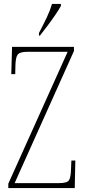

<svg xmlns="http://www.w3.org/2000/svg" viewBox="-20 -951 431 971"><path d="M22 0V-22L322 -689H119Q80 -689 69.5 -675Q59 -661 58 -620L57 -576H37L41 -714H354V-693L54 -25H280Q319 -25 328.5 -39Q338 -53 339 -93L341 -139H361L358 0ZM177 -784Q200 -828 216.5 -862.5Q233 -897 243 -931H288V-921Q279 -904 261 -877.5Q243 -851 222 -823Q201 -795 182 -771H177Z"/></svg>

Font: Noto Serif Thai ExtraCondensed Thin
Style: Regular
Weight: 100
Width: 2
Designer: Monotype Design Team
Foundry: Monotype Imaging Inc.
Version: Version 2.001; ttfautohint (v1.8.4.7-5d5b)